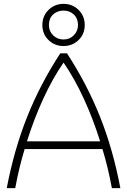

<svg xmlns="http://www.w3.org/2000/svg" viewBox="-20 -977 660 997"><path d="M512 -203H108Q80 -112 59 0H15Q53 -199 120.5 -369Q188 -539 293 -700H328Q432 -540 499.5 -370.5Q567 -201 605 0H561Q540 -112 512 -203ZM500 -243Q463 -361 414.5 -466Q366 -571 310 -652Q254 -571 205.5 -466Q157 -361 120 -243ZM200 -847Q200 -894 232 -925.5Q264 -957 310 -957Q356 -957 388 -925.5Q420 -894 420 -847Q420 -800 388 -769Q356 -738 310 -738Q264 -738 232 -769Q200 -800 200 -847ZM385 -847Q385 -881 363.5 -901.5Q342 -922 310 -922Q277 -922 255.5 -901.5Q234 -881 234 -847Q234 -815 256 -793.5Q278 -772 310 -772Q342 -772 363.5 -794Q385 -816 385 -847Z"/></svg>

Font: Krub ExtraLight
Style: Regular
Weight: 275
Designer: Ekaluck Peanpanawate
Foundry: Cadson Demak Co.,Ltd.
Version: Version 1.000; ttfautohint (v1.6)